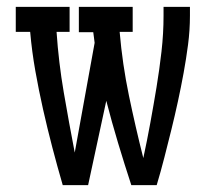

<svg xmlns="http://www.w3.org/2000/svg" viewBox="-20 -540 640 560"><path d="M437 0H363Q343 -61 324.5 -122.5Q306 -184 290 -246L237 0H163Q147 -55 132.5 -110.5Q118 -166 105.5 -221.5Q93 -277 83 -333.5Q73 -390 68 -447H26V-520H183V-447H145Q151 -358 166 -270.5Q181 -183 198 -95L256 -415Q255 -423 254 -431Q253 -439 252 -446H210V-520H367V-447H329Q337 -353 356 -261.5Q375 -170 398 -79Q409 -130 418.5 -182Q428 -234 436.5 -285.5Q445 -337 451 -389.5Q457 -442 457 -494V-520H534V-494Q534 -452 528.5 -410Q523 -368 515.5 -327Q508 -286 499 -244.5Q490 -203 480 -162.5Q470 -122 459.5 -81Q449 -40 437 0Z"/></svg>

Font: Iosevka HT Extended
Style: Regular
Weight: 400
Width: 7
Monospace: yes
Designer: Belleve Invis
Foundry: Belleve Invis
Version: Version 32.3.0; ttfautohint (v1.8.4)